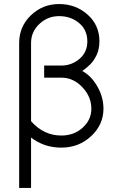

<svg xmlns="http://www.w3.org/2000/svg" viewBox="-20 -732 582 952"><path d="M273 -712Q191 -712 132 -655Q75 -599 75 -519V200H134V-50Q199 0 284 0Q371 0 432 -57Q493 -114 493 -193Q493 -220 486 -247Q479 -274 464 -301Q434 -355 388 -380Q409 -395 425.5 -411Q442 -427 452 -446Q463 -464 468 -484.5Q473 -505 473 -527Q473 -607 415 -659Q356 -712 273 -712ZM134 -131V-519Q134 -574 175 -613Q216 -652 273 -652Q332 -652 373 -617Q413 -583 413 -527Q413 -473 374 -440Q335 -407 284 -407H199V-347H284Q344 -347 389 -299Q433 -252 433 -193Q433 -138 390 -99Q347 -60 284 -60Q197 -60 134 -131Z"/></svg>

Font: Unageo
Style: Light
Weight: 300
Designer: Richard Sepsi
Foundry: Richard Sepsi
Version: Version 2.000